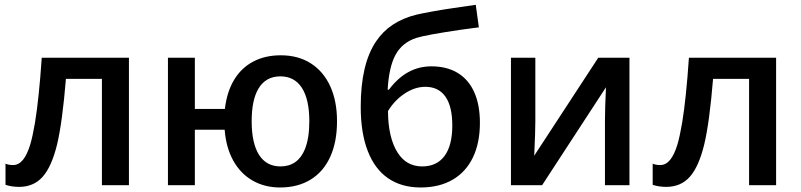

<svg xmlns="http://www.w3.org/2000/svg" viewBox="-20 -786 3398 815"><path d="M3.4 -1.5V-91.3Q16.1 -85.4 35.6 -85.4Q59.6 -85.4 77.6 -107.7Q95.7 -129.9 108.9 -174.3Q118.7 -207.5 128.4 -264.6Q145.5 -367.7 157.2 -541H527.3V0H412.6V-451.2H259.8Q244.6 -266.1 222.2 -172.4Q199.2 -78.6 161.1 -35.6Q123 7.3 60.5 7.3Q29.8 7.3 3.4 -1.5Z M933.6 -235.4H807.1V0H692.9V-541H807.1V-323.7H934.6Q942.9 -395.5 973.4 -446.5Q1003.9 -497.6 1054.4 -524.4Q1105 -551.3 1171.9 -551.3Q1245.6 -551.3 1299.3 -517.1Q1353 -482.9 1381.8 -419.9Q1410.6 -356.9 1410.6 -271.5Q1410.6 -183.6 1381.8 -120.4Q1353 -57.1 1298.6 -23.7Q1244.1 9.8 1168.9 9.8Q1103 9.8 1051.8 -19.8Q1000.5 -49.3 970 -104.5Q939.5 -159.7 933.6 -235.4ZM1273.9 -151.9Q1293 -198.7 1293 -271.5Q1293 -364.3 1261.2 -413.6Q1229.5 -461.9 1169.9 -461.9Q1107.9 -461.9 1076.7 -409.2Q1048.3 -360.8 1048.3 -271.5Q1048.3 -177.7 1079.6 -128.7Q1110.8 -79.6 1170.9 -79.6Q1207 -79.6 1233.2 -97.9Q1259.3 -116.2 1273.9 -151.9Z M1511.2 -333Q1511.2 -514.6 1576.7 -610.8Q1633.3 -695.3 1747.1 -723.6Q1768.1 -728.5 1811.5 -736.6Q1855 -744.6 1896 -750.5L1999.5 -765.6L2012.7 -669.9L1986.3 -666.5L1936 -659.7Q1786.6 -637.7 1747.1 -625Q1687.5 -605.5 1659.2 -553.7Q1630.9 -502 1625.5 -405.3H1630.9Q1704.6 -504.4 1811 -504.4Q1876.5 -504.4 1922.6 -476.6Q1968.8 -448.7 1992.9 -395Q2017.1 -341.3 2017.1 -264.6Q2017.1 -179.2 1987.3 -117.4Q1957.5 -55.7 1900.9 -22.9Q1844.2 9.8 1765.6 9.8Q1685.1 9.8 1628.2 -28.8Q1571.3 -67.4 1541.3 -144.3Q1511.2 -221.2 1511.2 -333ZM1899.9 -253.4Q1899.9 -334.5 1870.6 -376Q1841.3 -417.5 1785.6 -417.5Q1740.7 -417.5 1697.5 -388.7Q1654.3 -359.9 1627 -314.5Q1627 -260.3 1637.2 -215.1Q1647.5 -169.9 1667.5 -138.7Q1704.6 -79.6 1772 -79.6Q1834 -79.6 1866.9 -124Q1899.9 -168.5 1899.9 -253.4Z M2148.9 -541H2252.4V-271Q2252.4 -226.1 2247.6 -125L2519.5 -541H2651.9V0H2547.9V-273.9Q2547.9 -322.3 2552.2 -415.5L2281.2 0H2148.9Z M2750.5 -1.5V-91.3Q2763.2 -85.4 2782.7 -85.4Q2806.6 -85.4 2824.7 -107.7Q2842.8 -129.9 2856 -174.3Q2865.7 -207.5 2875.5 -264.6Q2892.6 -367.7 2904.3 -541H3274.4V0H3159.7V-451.2H3006.8Q2991.7 -266.1 2969.2 -172.4Q2946.3 -78.6 2908.2 -35.6Q2870.1 7.3 2807.6 7.3Q2776.9 7.3 2750.5 -1.5Z"/></svg>

Font: Viking Open Sans Light
Style: Bold
Weight: 600
Foundry: Ascender Corporation
Version: Version 2.001